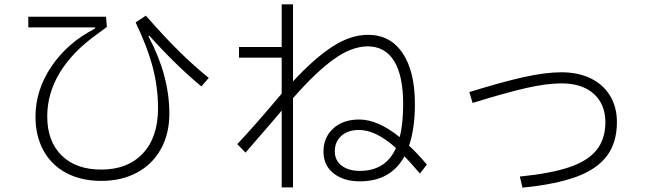

<svg xmlns="http://www.w3.org/2000/svg" viewBox="-20 -821 3040 882"><path d="M143 -285Q143 -407 216.5 -516Q290 -625 417 -690V-695H110V-744H467L471 -697Q459 -689 422 -661Q312 -582 254.5 -487Q197 -392 197 -286Q197 -172 263 -107Q329 -42 445 -42Q567 -42 636.5 -116.5Q706 -191 706 -324Q706 -419 681.5 -512.5Q657 -606 603 -718L650 -749Q735 -652 802.5 -585.5Q870 -519 939 -463L905 -424Q786 -523 666 -657L662 -654Q758 -474 758 -299Q758 -207 719.5 -137Q681 -67 610 -28.5Q539 10 445 10Q354 10 285.5 -26Q217 -62 180 -129Q143 -196 143 -285Z M1909 -24Q1859 -82 1838 -103Q1775 12 1633 12Q1559 12 1512.5 -24.5Q1466 -61 1466 -125Q1466 -190 1511 -231Q1556 -272 1630 -272Q1716 -272 1816 -191Q1832 -251 1832 -343Q1832 -473 1790.5 -540.5Q1749 -608 1669 -608Q1596 -608 1513.5 -549Q1431 -490 1326 -370V40H1274V-313Q1245 -278 1178 -201L1108 -120L1070 -159Q1145 -238 1274 -391V-556H1078V-605H1274V-801H1326V-447Q1423 -552 1506.5 -606.5Q1590 -661 1671 -661Q1773 -661 1829.5 -577Q1886 -493 1886 -343Q1886 -230 1859 -152Q1897 -117 1941 -65ZM1799 -141Q1707 -224 1629 -224Q1578 -224 1548 -197Q1518 -170 1518 -126Q1518 -84 1549.5 -60Q1581 -36 1633 -36Q1752 -36 1799 -141Z M2368 -10Q2510 -24 2595.5 -53Q2681 -82 2721 -132.5Q2761 -183 2761 -261Q2760 -344 2706.5 -391Q2653 -438 2559 -438Q2490 -438 2394.5 -416Q2299 -394 2151 -348L2136 -398Q2284 -444 2384.5 -466.5Q2485 -489 2559 -489Q2636 -489 2693.5 -461Q2751 -433 2782.5 -381Q2814 -329 2814 -260Q2814 -167 2768.5 -105.5Q2723 -44 2628 -9Q2533 26 2380 41Z"/></svg>

Font: IBM Plex Sans JP Light
Style: Regular
Weight: 300
Designer: Mike Abbink; Paul van der Laan; Pieter van Rosmalen; Wujin Sim; Yejin Wi; Jinhee Kim; Boomi Park; Yona Kim; Kichan Ma
Foundry: Sandoll Inc.
Version: Version 1.002